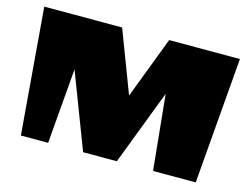

<svg xmlns="http://www.w3.org/2000/svg" viewBox="-86 -748 1162 891"><g transform="rotate(15 495.0 -303.0)"><path d="M75 0 25 -606H399L512 -309L625 -606H965L915 0H710L674 -361L536 0H374L236 -361L206 0Z"/></g></svg>

Font: Wendy One
Style: Regular
Weight: 400
Designer: Alejandro Inler
Foundry: Alejandro Inler
Version: 1.001